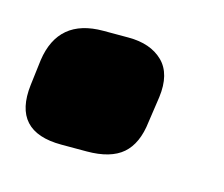

<svg xmlns="http://www.w3.org/2000/svg" viewBox="-44 -239 343 294"><g transform="rotate(15 127.5 -92.5)"><path d="M129 -185Q164 -185 183.5 -166Q203 -147 198 -109L192 -68Q188 -33 169 -16.5Q150 0 112 0H72Q-6 0 3 -76L8 -117Q18 -185 89 -185Z"/></g></svg>

Font: Exo 2 Black
Style: Italic
Weight: 900
Italic angle: -8°
Designer: Natanael Gama
Foundry: Natanael Gama
Version: Version 2.010